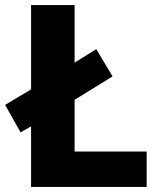

<svg xmlns="http://www.w3.org/2000/svg" viewBox="-26 -734 631 754"><path d="M96 0H550V-139H267V-342L416 -434L352 -541L267 -488V-714H96V-383L-6 -322L55 -214L96 -238Z"/></svg>

Font: Noto Sans Telugu ExtraBold
Style: Regular
Weight: 800
Designer: Jelle Bosma - Monotype Design Team
Foundry: Monotype Imaging Inc.
Version: Version 2.005